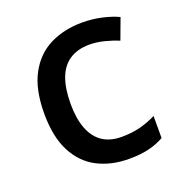

<svg xmlns="http://www.w3.org/2000/svg" viewBox="-106 -642 704 744"><g transform="rotate(-20 245.5 -269.5)"><path d="M303 10Q230 10 173.5 -19Q117 -48 85 -109.5Q53 -171 53 -267Q53 -366 86.5 -428.5Q120 -491 178.5 -520Q237 -549 311 -549Q354 -549 393 -540Q432 -531 459 -518L427 -432Q401 -443 369.5 -451Q338 -459 309 -459Q260 -459 227 -437.5Q194 -416 178 -373.5Q162 -331 162 -268Q162 -206 178.5 -164Q195 -122 226.5 -101Q258 -80 305 -80Q349 -80 384 -89.5Q419 -99 448 -114V-23Q420 -7 385.5 1.5Q351 10 303 10Z"/></g></svg>

Font: Noto Sans Symbols Medium
Style: Regular
Weight: 500
Version: Version 2.002